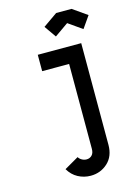

<svg xmlns="http://www.w3.org/2000/svg" viewBox="-130 -755 710 1011"><g transform="rotate(-15 225.0 -249.5)"><path d="M364.7 -687 442.9 -632.3 397.9 -567.9 322.8 -620.6 247.6 -567.9 202.6 -632.3 280.8 -687ZM367.2 54.7Q367.2 117.2 328.4 152.6Q289.6 188 235.8 188Q199.2 188 167.2 170.9Q135.3 153.8 115.7 120.1L193.4 75.2Q199.7 85.9 211.7 92.5Q223.6 99.1 236.8 99.1Q253.9 99.1 265.6 87.4Q277.3 75.7 277.3 52.7V-410.2H130.4V-499.5H367.2Z"/></g></svg>

Font: Anka/Coder Narrow
Style: Bold
Weight: 700
Width: 3
Monospace: yes
Version: Version 001.100